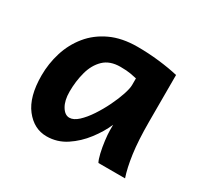

<svg xmlns="http://www.w3.org/2000/svg" viewBox="-116 -654 846 811"><g transform="rotate(30 306.5 -248.0)"><path d="M571.8 0H441.9Q435.1 -11.7 428.7 -38.8Q422.4 -65.9 418.7 -95.5Q415 -125 415 -143.1V-170.9Q397 -128.9 364.7 -86.7Q332.5 -44.4 289.6 -16.1Q246.6 12.2 195.3 12.2Q133.8 12.2 91.3 -42.2Q48.8 -96.7 48.8 -200.2Q48.8 -258.3 65.9 -313.2Q83 -368.2 118.7 -412.1Q154.3 -456.1 209.5 -481.9Q264.6 -507.8 340.3 -507.8Q393.6 -507.8 446 -501.7Q498.5 -495.6 540 -485.8V-258.8Q540 -166.5 548.8 -103.8Q557.6 -41 571.8 0ZM400.4 -356.4V-388.7Q390.1 -391.1 370.6 -394.8Q351.1 -398.4 319.8 -398.4Q268.6 -398.4 239.3 -370.1Q210 -341.8 197.8 -296.4Q185.5 -251 185.5 -200.2Q185.5 -157.2 201.4 -130.6Q217.3 -104 239.3 -104Q259.8 -104 282 -124.5Q304.2 -145 325.2 -176.8Q346.2 -208.5 363.3 -243.7Q380.4 -278.8 390.4 -309.3Q400.4 -339.8 400.4 -356.4Z"/></g></svg>

Font: Andika
Style: Bold
Weight: 700
Designer: Victor Gaultney, Annie Olsen, Julie Remington, Don Collingsworth, Eric Hays, Becca Hirsbrunner
Foundry: SIL International
Version: Version 6.101